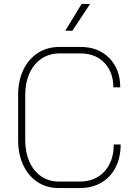

<svg xmlns="http://www.w3.org/2000/svg" viewBox="-20 -946 686 974"><path d="M72 -235V-465Q72 -537 98.5 -592Q125 -647 172.5 -677.5Q220 -708 282 -708H388Q479 -708 534.5 -651.5Q590 -595 590 -503H555Q555 -580 509.5 -627.5Q464 -675 388 -675H282Q231 -675 191.5 -649Q152 -623 130 -575Q108 -527 108 -465V-235Q108 -173 129.5 -125Q151 -77 189.5 -51Q228 -25 278 -25H386Q463 -25 510 -76.5Q557 -128 557 -213H592Q592 -147 566.5 -97Q541 -47 494 -19.5Q447 8 386 8H278Q217 8 170.5 -22.5Q124 -53 98 -108Q72 -163 72 -235ZM394 -926H437L347 -790H311Z"/></svg>

Font: Bai Jamjuree ExtraLight
Style: Regular
Weight: 275
Designer: Katatrad Aksorn Co.,Ltd.
Foundry: Cadson Demak Co.,Ltd.
Version: Version 1.000; ttfautohint (v1.6)